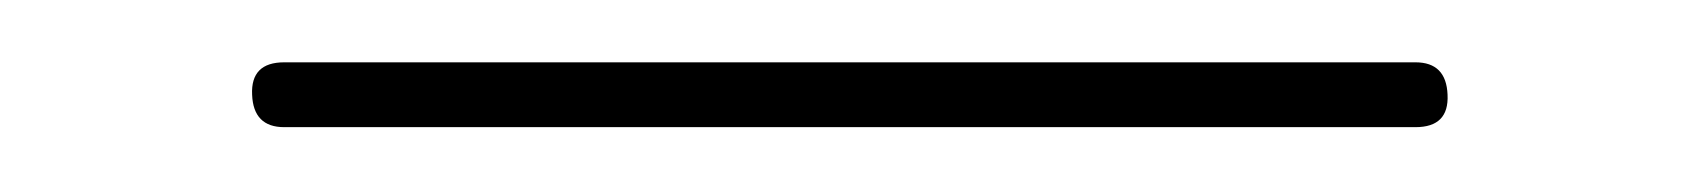

<svg xmlns="http://www.w3.org/2000/svg" viewBox="-20 70 540 61"><path d="M70.3 110.4Q60.5 110.4 60.1 100.1Q59.6 89.8 70.3 89.8H429.7Q439.5 89.8 439.9 100.1Q440.4 110.4 429.7 110.4Z"/></svg>

Font: Rounded-X Mgen+ 2m thin
Style: Regular
Weight: 100
Designer: [Source Han Sans]
Ryoko NISHIZUKA  (kana & ideographs); Paul D. Hunt (Latin, Greek & Cyrillic); Wenlong ZHANG  (bopomofo
Version: Version 1.059.20150602